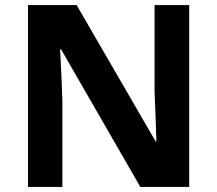

<svg xmlns="http://www.w3.org/2000/svg" viewBox="-20 -800 853 754"><path d="M723 -66H531L220 -606H216Q218 -572 219.5 -538Q221 -504 222.5 -470Q224 -436 225 -402V-66H90V-780H281L591 -245H594Q593 -278 592 -311Q591 -344 589.5 -376.5Q588 -409 587 -442V-780H723Z"/></svg>

Font: Noto Sans Malayalam UI
Style: Regular
Weight: 400
Designer: Jelle Bosma - Monotype Design Team
Foundry: Monotype Imaging Inc.
Version: Version 2.104